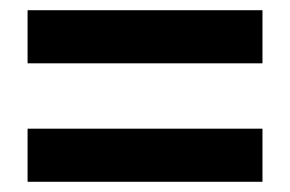

<svg xmlns="http://www.w3.org/2000/svg" viewBox="-20 -518 568 376"><path d="M34 -394V-498H494V-394ZM34 -162V-266H494V-162Z"/></svg>

Font: Source Sans 3 ExtraLight
Style: Bold
Weight: 700
Version: Version 3.052;hotconv 1.1.0;makeotfexe 2.6.0